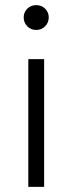

<svg xmlns="http://www.w3.org/2000/svg" viewBox="-20 -728 281 748"><path d="M72.3 -660.2Q72.3 -680.2 86.2 -694.1Q100.1 -708 121.1 -708Q142.1 -708 156 -694.1Q169.9 -680.2 169.9 -660.2Q169.9 -640.1 156 -625.7Q142.1 -611.3 121.1 -611.3Q100.1 -611.3 86.2 -625.7Q72.3 -640.1 72.3 -660.2ZM90.3 -497.6H151.9V0H90.3Z"/></svg>

Font: Estedad-FD Light
Style: Regular
Weight: 300
Designer: Amin Abedi
Version: Version 7.3